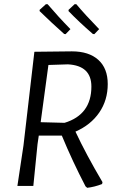

<svg xmlns="http://www.w3.org/2000/svg" viewBox="-20 -887 569 916"><path d="M430 -724 423 -725Q356 -783 307 -834V-840L336 -867H344Q384 -819 453 -748ZM293 -724 286 -725Q221 -783 169 -834V-840L199 -867H207Q259 -806 316 -748ZM323 -642Q404 -642 449 -601.5Q494 -561 494 -486Q494 -409 453.5 -350Q413 -291 340 -259Q391 -150 469 -18L467 -9Q431 5 396 9L388 2Q325 -119 275 -240H165L159 -199L139 0H63L92 -193L144 -640H145ZM304 -580 211 -577 174 -304 288 -301Q416 -340 416 -474Q416 -574 304 -580Z"/></svg>

Font: Alegreya Sans
Style: Italic
Weight: 400
Italic angle: -7°
Designer: Juan Pablo del Peral
Foundry: Huerta Tipografica
Version: Version 2.007